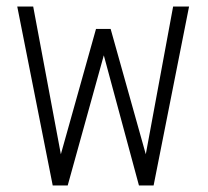

<svg xmlns="http://www.w3.org/2000/svg" viewBox="-20 -570 640 590"><path d="M561 -550 452 0H407L299 -400L188 0H142L33 -550H82L167 -96L275 -481H320L428 -96L512 -550Z"/></svg>

Font: Tiny Thin
Style: Regular
Weight: 100
Monospace: yes
Designer: Philipp Nurullin, Konstantin Bulenkov
Foundry: JetBrains
Version: Version 2.251; ttfautohint (v1.8.4.7-5d5b)